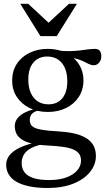

<svg xmlns="http://www.w3.org/2000/svg" viewBox="-20 -700 537 980"><path d="M222.5 259.5Q171 259.5 131.5 251.5Q92 243.5 65.2 228.5Q38.5 213.5 25 191.2Q11.5 169 11.5 140.5Q11.5 120.5 22 102.2Q32.5 84 55 68.5Q77.5 53 112.5 41Q147.5 29 196.5 20.5H224.5V32Q173.5 39 144 53.5Q114.5 68 102.5 88Q90.5 108 90.5 132Q90.5 160 105.2 179.5Q120 199 151 209Q182 219 231 219Q281 219 317.5 206Q354 193 373.8 170.2Q393.5 147.5 393.5 120Q393.5 100.5 385 87Q376.5 73.5 357 64.2Q337.5 55 304.2 50Q271 45 221 42.5Q171 40 138.8 31.5Q106.5 23 88.2 9.8Q70 -3.5 62.8 -20.2Q55.5 -37 55.5 -56Q55.5 -90 87.2 -113.5Q119 -137 177 -147.5L188 -138Q160.5 -134.5 146.2 -122Q132 -109.5 132 -88Q132 -76 136.5 -66.2Q141 -56.5 154.5 -49.2Q168 -42 195.8 -37.2Q223.5 -32.5 270 -30Q317 -27.5 354 -19.8Q391 -12 416.5 2.8Q442 17.5 455.8 40.5Q469.5 63.5 469.5 96Q469.5 140 440 177.2Q410.5 214.5 355 237Q299.5 259.5 222.5 259.5ZM224 -128.5Q172 -128.5 130.5 -149Q89 -169.5 65.5 -205.8Q42 -242 42 -289Q42 -337 65.5 -373.5Q89 -410 130.5 -430.2Q172 -450.5 224 -450.5Q263.5 -450.5 296.5 -438.8Q329.5 -427 354 -405.5Q378.5 -384 392.2 -354.8Q406 -325.5 406 -290Q406 -242 382.2 -205.5Q358.5 -169 317.5 -148.8Q276.5 -128.5 224 -128.5ZM228 -167.5Q272 -167.5 297.8 -198.2Q323.5 -229 323.5 -285Q323.5 -344.5 296 -378Q268.5 -411.5 220.5 -411.5Q177 -411.5 150.8 -381Q124.5 -350.5 124.5 -294Q124.5 -235 152.2 -201.2Q180 -167.5 228 -167.5ZM290 -410.5 272 -443Q304.5 -438.5 332.8 -439Q361 -439.5 384.8 -442.2Q408.5 -445 428.5 -447.8Q448.5 -450.5 464.5 -450.5Q480.5 -450.5 488.8 -441.2Q497 -432 497 -412.5Q497 -393 485.8 -380Q474.5 -367 459 -367Q446 -367 433.2 -373.2Q420.5 -379.5 403.2 -388Q386 -396.5 358.8 -403Q331.5 -409.5 290 -410.5ZM236 -576.5H220L332 -680.5H372.5L269.5 -515.5H186.5L83.5 -680.5H124Z"/></svg>

Font: Newsreader 16pt 16pt
Style: Regular
Weight: 400
Version: Version 1.003